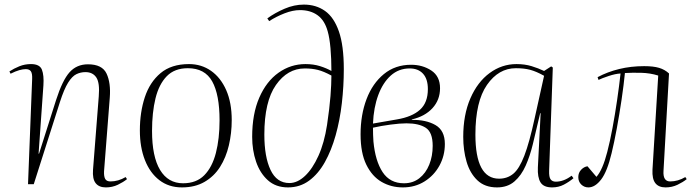

<svg xmlns="http://www.w3.org/2000/svg" viewBox="-20 -802 3028 836"><path d="M533 -22Q517 -9 493 2.5Q469 14 441 14Q411 14 396.5 -4.5Q382 -23 385 -63L410 -382Q415 -441 399.5 -464.5Q384 -488 352 -488Q331 -488 312.5 -479Q294 -470 276.5 -442Q259 -414 241 -358L127 0H102L120 -458Q121 -482 114.5 -491.5Q108 -501 92 -501Q80 -501 64 -496.5Q48 -492 26 -481L21 -491Q41 -504 64.5 -513.5Q88 -523 115 -523Q153 -523 162.5 -498.5Q172 -474 169 -430L148 -133H150L224 -366Q252 -453 283 -487.5Q314 -522 363 -522Q425 -522 444 -481.5Q463 -441 458 -377L433 -56Q432 -34 438 -23Q444 -12 461 -12Q495 -12 527 -31Z M772 14Q715 14 674 -17.5Q633 -49 611 -105Q589 -161 589 -234Q589 -313 610.5 -378.5Q632 -444 679 -483.5Q726 -523 803 -523Q857 -523 899 -493.5Q941 -464 965 -409.5Q989 -355 989 -279Q989 -222 976.5 -169Q964 -116 938 -75Q912 -34 870.5 -10Q829 14 772 14ZM777 -4Q835 -4 869.5 -39Q904 -74 920 -136Q936 -198 936 -278Q936 -390 904 -447.5Q872 -505 798 -505Q740 -505 706 -470Q672 -435 657 -373.5Q642 -312 642 -232Q642 -120 677 -62Q712 -4 777 -4Z M1144 -722Q1177 -746 1219 -764Q1261 -782 1303 -782Q1356 -782 1395 -754.5Q1434 -727 1455.5 -665.5Q1477 -604 1477 -501Q1477 -427 1468.5 -353Q1460 -279 1441.5 -213Q1423 -147 1394.5 -96Q1366 -45 1326 -15.5Q1286 14 1234 14Q1181 14 1146.5 -17Q1112 -48 1095 -98Q1078 -148 1078 -206Q1078 -306 1109 -377Q1140 -448 1193 -485.5Q1246 -523 1310 -523Q1345 -523 1373.5 -514Q1402 -505 1423 -493Q1423 -547 1419 -592Q1415 -637 1407 -665Q1394 -713 1363 -735.5Q1332 -758 1286 -758Q1255 -758 1219 -744Q1183 -730 1152 -710ZM1240 -5Q1275 -5 1308 -36Q1341 -67 1366.5 -123.5Q1392 -180 1404 -258Q1415 -332 1419 -384Q1423 -436 1423 -473Q1390 -491 1364.5 -497.5Q1339 -504 1307 -504Q1232 -504 1181.5 -432Q1131 -360 1131 -216Q1131 -119 1158 -62Q1185 -5 1240 -5Z M1734 14Q1683 14 1641.5 -10Q1600 -34 1575 -85Q1550 -136 1550 -217Q1550 -302 1576 -370.5Q1602 -439 1651.5 -479.5Q1701 -520 1770 -520Q1820 -520 1858 -495Q1896 -470 1896 -418Q1896 -367 1863 -331Q1830 -295 1773 -282V-280Q1835 -281 1876 -257.5Q1917 -234 1917 -175Q1917 -124 1893.5 -81Q1870 -38 1828.5 -12Q1787 14 1734 14ZM1604 -264 1708 -282Q1774 -293 1808.5 -324Q1843 -355 1843 -414Q1843 -458 1822 -481Q1801 -504 1764 -504Q1716 -504 1681.5 -473Q1647 -442 1627 -388Q1607 -334 1604 -264ZM1739 -4Q1778 -4 1806 -26Q1834 -48 1849 -85Q1864 -122 1864 -167Q1864 -226 1834 -245.5Q1804 -265 1750 -265Q1722 -265 1680.5 -259.5Q1639 -254 1604 -246Q1604 -228 1604.5 -215.5Q1605 -203 1606 -186Q1614 -101 1646 -52.5Q1678 -4 1739 -4Z M2371 -59Q2370 -31 2377.5 -21Q2385 -11 2400 -11Q2435 -11 2469 -37L2477 -26Q2458 -10 2435 2Q2412 14 2384 14Q2347 14 2333.5 -8Q2320 -30 2322 -73L2334 -309H2332L2300 -174Q2288 -124 2269 -81Q2250 -38 2220 -12Q2190 14 2144 14Q2091 14 2058.5 -17Q2026 -48 2011.5 -98Q1997 -148 1997 -206Q1997 -302 2028 -373.5Q2059 -445 2112 -484Q2165 -523 2229 -523Q2265 -523 2294.5 -514Q2324 -505 2349 -493L2380 -513L2387 -508ZM2153 -24Q2189 -24 2215 -45.5Q2241 -67 2263 -124Q2285 -181 2308 -287L2349 -472Q2315 -491 2288.5 -498Q2262 -505 2226 -505Q2151 -505 2100.5 -432.5Q2050 -360 2050 -216Q2050 -24 2153 -24Z M2582 -466Q2625 -489 2676 -501.5Q2727 -514 2785 -514Q2825 -514 2850 -506.5Q2875 -499 2893 -482L2869 -58Q2866 -12 2898 -12Q2932 -12 2964 -31L2970 -22Q2954 -9 2930 2.5Q2906 14 2878 14Q2848 14 2833.5 -4.5Q2819 -23 2821 -63L2846 -473Q2811 -484 2772 -485Q2733 -486 2701 -484Q2696 -433 2686.5 -368.5Q2677 -304 2665.5 -242Q2654 -180 2643 -135Q2624 -55 2597.5 -20.5Q2571 14 2542 14Q2524 14 2511 1.5Q2498 -11 2498 -31Q2498 -50 2510.5 -63Q2523 -76 2538 -78L2577 -32Q2604 -62 2624 -140Q2636 -186 2647 -245Q2658 -304 2667 -366Q2676 -428 2682 -482Q2660 -481 2630 -471Q2600 -461 2586 -454Z"/></svg>

Font: Display Extralight
Style: Italic
Weight: 200
Italic angle: -2°
Designer: Latin by Veronika Burian and Jose Scaglione. Greek by Irene Vlachou. Cyrillic by Vera Evstafieva
Foundry: TypeTogether
Version: Version 3.002